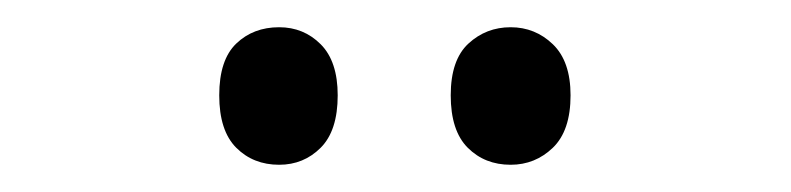

<svg xmlns="http://www.w3.org/2000/svg" viewBox="-20 -742 581 141"><path d="M141 -672Q141 -698 153.5 -710Q166 -722 185 -722Q203 -722 215.5 -709.5Q228 -697 228 -672Q228 -646 215.5 -633.5Q203 -621 185 -621Q166 -621 153.5 -633.5Q141 -646 141 -672ZM311 -672Q311 -698 324 -710Q337 -722 355 -722Q373 -722 386 -709.5Q399 -697 399 -672Q399 -646 386 -633.5Q373 -621 355 -621Q336 -621 323.5 -633.5Q311 -646 311 -672Z"/></svg>

Font: Noto Sans Hebrew Condensed
Style: Regular
Weight: 400
Width: 3
Designer: Monotype Design Team
Foundry: Monotype Imaging Inc.
Version: Version 2.004; ttfautohint (v1.8.4.7-5d5b)